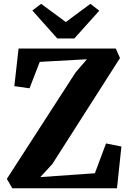

<svg xmlns="http://www.w3.org/2000/svg" viewBox="-20 -1004 692 1024"><path d="M45.5 0 16.5 -50 383 -617.5 443.5 -688 192 -674 137.5 -533 56.5 -544.5 79 -745H597.5L620 -694.5L259 -129L195 -59.5L486 -80L545.5 -239L627.5 -222.5L604 0ZM285.5 -799 152.5 -948 199.5 -983.5 331 -886.5 462 -983.5 509.5 -947 376.5 -799Z"/></svg>

Font: Merriweather 36pt ExtraBold
Style: Regular
Weight: 800
Designer: Eben Sorkin
Foundry: Eben Sorkin
Version: Version 2.100